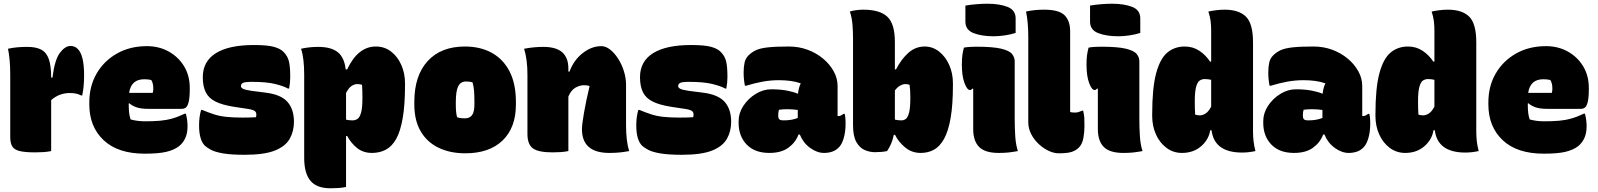

<svg xmlns="http://www.w3.org/2000/svg" viewBox="-20 -812 8590 1032"><path d="M255 0Q236 4 214.5 5.5Q193 7 170 7Q115 7 86 0Q57 -7 46 -25Q35 -43 35 -76V-410Q35 -493 23 -550Q67 -560 126 -560Q174 -560 202 -545Q230 -530 242.5 -494Q255 -458 255 -395H262Q274 -491 302 -528Q330 -565 359 -565Q382 -565 398 -549Q432 -515 432 -408Q432 -374 429.5 -349Q427 -324 422 -299H416Q402 -306 388.5 -309Q375 -312 354 -312Q328 -312 303 -303Q278 -294 255 -274Z M770 -564Q834 -564 886 -535.5Q938 -507 969 -456.5Q1000 -406 1000 -339V-336Q1000 -287 994 -263.5Q988 -240 978.5 -233.5Q969 -227 958 -227H774Q737 -227 713 -235.5Q689 -244 675 -257L672 -256V-244Q672 -225 674 -206.5Q676 -188 682 -170Q718 -160 760 -160Q805 -160 839.5 -163Q874 -166 906 -175Q938 -184 973 -201H979Q984 -182 986 -166Q988 -150 988 -132Q988 -63 942 -26Q916 -6 874.5 4Q833 14 758 14Q614 14 537 -58.5Q460 -131 460 -251V-261Q460 -349 499.5 -417Q539 -485 609 -524.5Q679 -564 770 -564ZM755 -386Q685 -386 674 -313H801Q804 -322 804 -336Q804 -365 793 -382Q777 -386 755 -386Z M1284 -180Q1306 -180 1324 -180.5Q1342 -181 1356 -182Q1361 -202 1353 -212Q1345 -222 1310 -227L1237 -238Q1174 -248 1137.5 -266.5Q1101 -285 1085.5 -317Q1070 -349 1070 -397Q1070 -482 1140 -526Q1210 -570 1345 -570Q1418 -570 1453 -560Q1488 -550 1504 -533Q1526 -511 1533 -482Q1540 -453 1540 -398Q1540 -368 1534 -336H1528Q1503 -350 1457 -361Q1411 -372 1334 -372Q1295 -372 1285 -366Q1275 -360 1275 -349Q1275 -341 1286 -335Q1297 -329 1330 -324L1408 -314Q1490 -304 1525 -264.5Q1560 -225 1560 -157Q1560 -107 1537.5 -66.5Q1515 -26 1458 -3Q1401 20 1295 20Q1222 20 1179 12.5Q1136 5 1114.5 -6.5Q1093 -18 1081 -29Q1050 -60 1050 -138Q1050 -185 1061 -221H1067Q1101 -207 1130 -197.5Q1159 -188 1195 -184Q1231 -180 1284 -180Z M1598 -550Q1620 -555 1643 -557.5Q1666 -560 1690 -560Q1760 -560 1795.5 -531.5Q1831 -503 1838 -439H1846Q1904 -562 2000 -562Q2047 -562 2082 -535Q2117 -508 2137 -463Q2157 -418 2157 -364V-356Q2157 -248 2144.5 -176.5Q2132 -105 2109 -64.5Q2086 -24 2053 -7Q2020 10 1979 10Q1933 10 1900.5 -15.5Q1868 -41 1846 -81H1840V193Q1821 197 1800 198.5Q1779 200 1756 200Q1682 200 1648.5 159.5Q1615 119 1615 37V-410Q1615 -453 1611 -488.5Q1607 -524 1598 -550ZM1900 -360Q1884 -360 1868.5 -349Q1853 -338 1840 -312V-169Q1847 -167 1856 -166Q1865 -165 1875 -165Q1889 -165 1901 -172.5Q1913 -180 1920.5 -205.5Q1928 -231 1928 -284V-291Q1928 -310 1927.5 -326Q1927 -342 1926 -356Q1915 -360 1900 -360Z M2479 -562Q2562 -562 2623.5 -528Q2685 -494 2719 -428Q2753 -362 2753 -264V-250Q2753 -126 2681.5 -57Q2610 12 2481 12Q2399 12 2337 -18Q2275 -48 2241 -106.5Q2207 -165 2207 -250V-264Q2207 -405 2278.5 -483.5Q2350 -562 2479 -562ZM2485 -374Q2456 -374 2443 -348.5Q2430 -323 2430 -263V-250Q2430 -204 2437 -182Q2445 -179 2454.5 -177.5Q2464 -176 2479 -176Q2505 -176 2517.5 -193.5Q2530 -211 2530 -251V-264Q2530 -300 2528 -324Q2526 -348 2520 -369Q2506 -374 2485 -374Z M3035 0Q3016 4 2994.5 5.5Q2973 7 2950 7Q2874 7 2844.5 -14.5Q2815 -36 2815 -92V-410Q2815 -493 2797 -550Q2823 -555 2849 -557.5Q2875 -560 2900 -560Q2970 -560 3002.5 -530.5Q3035 -501 3035 -444V-427H3041Q3064 -489 3112 -526.5Q3160 -564 3212 -564Q3236 -564 3259.5 -545.5Q3283 -527 3302.5 -496.5Q3322 -466 3333.5 -429.5Q3345 -393 3345 -356V-140Q3345 -98 3349 -63Q3353 -28 3362 0Q3335 5 3310.5 7.5Q3286 10 3255 10Q3108 10 3108 -118Q3108 -142 3119 -206Q3130 -270 3149 -349Q3139 -354 3119 -354Q3096 -354 3072.5 -340.5Q3049 -327 3035 -293Z M3634 -180Q3656 -180 3674 -180.5Q3692 -181 3706 -182Q3711 -202 3703 -212Q3695 -222 3660 -227L3587 -238Q3524 -248 3487.5 -266.5Q3451 -285 3435.5 -317Q3420 -349 3420 -397Q3420 -482 3490 -526Q3560 -570 3695 -570Q3768 -570 3803 -560Q3838 -550 3854 -533Q3876 -511 3883 -482Q3890 -453 3890 -398Q3890 -368 3884 -336H3878Q3853 -350 3807 -361Q3761 -372 3684 -372Q3645 -372 3635 -366Q3625 -360 3625 -349Q3625 -341 3636 -335Q3647 -329 3680 -324L3758 -314Q3840 -304 3875 -264.5Q3910 -225 3910 -157Q3910 -107 3887.5 -66.5Q3865 -26 3808 -3Q3751 20 3645 20Q3572 20 3529 12.5Q3486 5 3464.5 -6.5Q3443 -18 3431 -29Q3400 -60 3400 -138Q3400 -185 3411 -221H3417Q3451 -207 3480 -197.5Q3509 -188 3545 -184Q3581 -180 3634 -180Z M4482 -350V-188H4486Q4494 -188 4501.5 -192Q4509 -196 4514 -200H4520Q4522 -195 4523.5 -180.5Q4525 -166 4525 -149Q4525 -103 4515 -69.5Q4505 -36 4490 -21Q4474 -4 4453.5 3Q4433 10 4409 10Q4372 10 4334.5 -17Q4297 -44 4279 -89H4272Q4256 -46 4217.5 -18Q4179 10 4115 10Q4037 10 3993.5 -35Q3950 -80 3950 -152V-161Q3950 -204 3975.5 -243Q4001 -282 4041.5 -307Q4082 -332 4125 -332Q4172 -332 4207.5 -325.5Q4243 -319 4269 -308Q4273 -342 4284 -364Q4259 -373 4229 -377Q4199 -381 4167 -381Q4122 -381 4078.5 -373Q4035 -365 3990 -351H3984Q3977 -385 3977 -422Q3977 -452 3982 -475Q3987 -498 4003 -514Q4021 -532 4044 -542.5Q4067 -553 4108.5 -557.5Q4150 -562 4221 -562Q4274 -562 4321 -544.5Q4368 -527 4404 -497Q4440 -467 4461 -429Q4482 -391 4482 -350ZM4163 -191Q4163 -176 4169 -170.5Q4175 -165 4193 -165Q4236 -165 4268 -178V-221Q4254 -223 4239.5 -224Q4225 -225 4212 -225Q4188 -225 4167 -222Q4163 -210 4163 -193Z M4748 0Q4720 6 4683 6Q4655 6 4628 -5.5Q4601 -17 4583 -48.5Q4565 -80 4565 -140V-605Q4565 -644 4562 -680.5Q4559 -717 4548 -750Q4562 -755 4583.5 -757.5Q4605 -760 4620 -760Q4709 -760 4749.5 -722Q4790 -684 4790 -586V-439H4796Q4825 -495 4863 -528.5Q4901 -562 4950 -562Q4993 -562 5027.5 -535Q5062 -508 5082 -463Q5102 -418 5102 -364V-356Q5102 -248 5089.5 -177Q5077 -106 5054 -65Q5031 -24 4999.5 -7Q4968 10 4929 10Q4880 10 4844 -20.5Q4808 -51 4791 -87H4784Q4775 -39 4748 0ZM4845 -360Q4833 -360 4818.5 -352Q4804 -344 4790 -326V-169Q4807 -165 4825 -165Q4838 -165 4848.5 -172.5Q4859 -180 4866 -205.5Q4873 -231 4873 -284V-291Q4873 -310 4872 -326Q4871 -342 4869 -356Q4861 -360 4845 -360Z M5211 -118V-335H5205Q5201 -328 5194 -328Q5178 -328 5164 -366Q5150 -404 5150 -465Q5150 -497 5153 -517Q5156 -537 5161 -556Q5175 -559 5195.5 -560Q5216 -561 5227 -561Q5316 -561 5360.5 -550.5Q5405 -540 5419.5 -522Q5434 -504 5434 -483V-175Q5434 -124 5437 -79Q5440 -34 5451 0Q5424 5 5401.5 7.5Q5379 10 5348 10Q5275 10 5243 -22Q5211 -54 5211 -118ZM5169 -782Q5198 -787 5229.5 -789.5Q5261 -792 5287 -792Q5352 -792 5395.5 -775Q5439 -758 5439 -713V-635Q5411 -626 5379 -621.5Q5347 -617 5321 -617Q5257 -617 5213 -634Q5169 -651 5169 -696Z M5507 -610Q5507 -693 5495 -750Q5539 -760 5592 -760Q5672 -760 5702 -730Q5732 -700 5732 -644V-210Q5738 -208 5745.5 -207.5Q5753 -207 5757 -207Q5769 -207 5777 -209.5Q5785 -212 5796 -217H5802Q5807 -195 5808 -180.5Q5809 -166 5809 -135Q5809 -101 5803 -69Q5797 -37 5779 -19Q5763 -3 5740 4.5Q5717 12 5670 12Q5645 12 5617 -1Q5589 -14 5564 -37Q5539 -60 5523 -90.5Q5507 -121 5507 -155Z M5881 -118V-335H5875Q5871 -328 5864 -328Q5848 -328 5834 -366Q5820 -404 5820 -465Q5820 -497 5823 -517Q5826 -537 5831 -556Q5845 -559 5865.5 -560Q5886 -561 5897 -561Q5986 -561 6030.5 -550.5Q6075 -540 6089.5 -522Q6104 -504 6104 -483V-175Q6104 -124 6107 -79Q6110 -34 6121 0Q6094 5 6071.5 7.5Q6049 10 6018 10Q5945 10 5913 -22Q5881 -54 5881 -118ZM5839 -782Q5868 -787 5899.5 -789.5Q5931 -792 5957 -792Q6022 -792 6065.5 -775Q6109 -758 6109 -713V-635Q6081 -626 6049 -621.5Q6017 -617 5991 -617Q5927 -617 5883 -634Q5839 -651 5839 -696Z M6348 -562Q6392 -562 6426.5 -539Q6461 -516 6484 -481H6490V-646Q6490 -675 6487 -699Q6484 -723 6475 -750Q6493 -754 6516.5 -757Q6540 -760 6562 -760Q6639 -760 6677 -722.5Q6715 -685 6715 -584V-106Q6715 -77 6718 -52Q6721 -27 6728 0Q6709 4 6691.5 6Q6674 8 6656 8Q6507 8 6492 -112H6485Q6477 -61 6435.5 -25.5Q6394 10 6333 10Q6286 10 6249.5 -17.5Q6213 -45 6193 -90Q6173 -135 6173 -189V-197Q6173 -340 6194.5 -419Q6216 -498 6255 -530Q6294 -562 6348 -562ZM6404 -196Q6415 -192 6430 -192Q6444 -192 6460 -202Q6476 -212 6490 -239V-383Q6474 -387 6455 -387Q6441 -387 6429 -379.5Q6417 -372 6409.5 -346.5Q6402 -321 6402 -268V-261Q6402 -242 6402.5 -226Q6403 -210 6404 -196Z M7302 -350V-188H7306Q7314 -188 7321.5 -192Q7329 -196 7334 -200H7340Q7342 -195 7343.5 -180.5Q7345 -166 7345 -149Q7345 -103 7335 -69.5Q7325 -36 7310 -21Q7294 -4 7273.5 3Q7253 10 7229 10Q7192 10 7154.5 -17Q7117 -44 7099 -89H7092Q7076 -46 7037.5 -18Q6999 10 6935 10Q6857 10 6813.5 -35Q6770 -80 6770 -152V-161Q6770 -204 6795.5 -243Q6821 -282 6861.5 -307Q6902 -332 6945 -332Q6992 -332 7027.5 -325.5Q7063 -319 7089 -308Q7093 -342 7104 -364Q7079 -373 7049 -377Q7019 -381 6987 -381Q6942 -381 6898.5 -373Q6855 -365 6810 -351H6804Q6797 -385 6797 -422Q6797 -452 6802 -475Q6807 -498 6823 -514Q6841 -532 6864 -542.5Q6887 -553 6928.5 -557.5Q6970 -562 7041 -562Q7094 -562 7141 -544.5Q7188 -527 7224 -497Q7260 -467 7281 -429Q7302 -391 7302 -350ZM6983 -191Q6983 -176 6989 -170.5Q6995 -165 7013 -165Q7056 -165 7088 -178V-221Q7074 -223 7059.5 -224Q7045 -225 7032 -225Q7008 -225 6987 -222Q6983 -210 6983 -193Z M7548 -562Q7592 -562 7626.5 -539Q7661 -516 7684 -481H7690V-646Q7690 -675 7687 -699Q7684 -723 7675 -750Q7693 -754 7716.5 -757Q7740 -760 7762 -760Q7839 -760 7877 -722.5Q7915 -685 7915 -584V-106Q7915 -77 7918 -52Q7921 -27 7928 0Q7909 4 7891.5 6Q7874 8 7856 8Q7707 8 7692 -112H7685Q7677 -61 7635.5 -25.5Q7594 10 7533 10Q7486 10 7449.5 -17.5Q7413 -45 7393 -90Q7373 -135 7373 -189V-197Q7373 -340 7394.5 -419Q7416 -498 7455 -530Q7494 -562 7548 -562ZM7604 -196Q7615 -192 7630 -192Q7644 -192 7660 -202Q7676 -212 7690 -239V-383Q7674 -387 7655 -387Q7641 -387 7629 -379.5Q7617 -372 7609.5 -346.5Q7602 -321 7602 -268V-261Q7602 -242 7602.5 -226Q7603 -210 7604 -196Z M8290 -564Q8354 -564 8406 -535.5Q8458 -507 8489 -456.5Q8520 -406 8520 -339V-336Q8520 -287 8514 -263.5Q8508 -240 8498.5 -233.5Q8489 -227 8478 -227H8294Q8257 -227 8233 -235.5Q8209 -244 8195 -257L8192 -256V-244Q8192 -225 8194 -206.5Q8196 -188 8202 -170Q8238 -160 8280 -160Q8325 -160 8359.5 -163Q8394 -166 8426 -175Q8458 -184 8493 -201H8499Q8504 -182 8506 -166Q8508 -150 8508 -132Q8508 -63 8462 -26Q8436 -6 8394.5 4Q8353 14 8278 14Q8134 14 8057 -58.5Q7980 -131 7980 -251V-261Q7980 -349 8019.5 -417Q8059 -485 8129 -524.5Q8199 -564 8290 -564ZM8275 -386Q8205 -386 8194 -313H8321Q8324 -322 8324 -336Q8324 -365 8313 -382Q8297 -386 8275 -386Z"/></svg>

Font: Recursive Sn Csl St XBk
Style: Regular
Weight: 1000
Version: Version 1.079;hotconv 1.0.112;makeotfexe 2.5.65598; ttfautoh